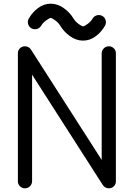

<svg xmlns="http://www.w3.org/2000/svg" viewBox="-20 -1020 725 1040"><path d="M76.9 -37.4V-731.9Q76.9 -747.6 88 -758.4Q99.1 -769.3 115.5 -769.3Q126.2 -769.3 134.9 -763.9Q143.6 -758.5 148.4 -750.5L530.8 -153.8V-730.7Q530.8 -746.6 542.2 -757.9Q553.7 -769.3 569.3 -769.3Q585.2 -769.3 596.4 -758.3Q607.7 -747.3 607.7 -731.9V-37.4Q607.7 -21.7 596.6 -10.9Q585.4 0 569.3 0Q558.6 0 549.9 -5.2Q541.3 -10.5 536.4 -18.6L153.8 -615.5V-38.6Q153.8 -22.7 142.5 -11.4Q131.1 0 115.5 0Q99.6 0 88.3 -11Q76.9 -22 76.9 -37.4ZM203.6 -881.6Q195.8 -867.7 180.3 -863.2Q164.8 -858.6 150.9 -866.2Q137 -873.8 132.4 -889.2Q127.9 -904.5 135.5 -918.5Q154.3 -952.6 185.9 -976.3Q217.5 -1000 254.6 -1000Q291.7 -1000 325.2 -976.2Q358.6 -952.4 378.9 -918.5Q388.2 -902.8 405.3 -890.5Q422.4 -878.2 429.9 -877Q438 -878.4 455 -890.7Q471.9 -903.1 481 -918.5Q488.8 -932.4 504.3 -936.9Q519.8 -941.4 533.7 -933.8Q547.6 -926.3 552.1 -910.9Q556.6 -895.5 549.1 -881.6Q530.3 -847.4 498.7 -823.7Q467 -800 429.9 -800Q392.8 -800 359.4 -823.9Q325.9 -847.7 305.7 -881.6Q296.4 -897.2 279.3 -909.5Q262.2 -921.9 254.6 -923.1Q246.6 -921.6 229.6 -909.3Q212.6 -897 203.6 -881.6Z"/></svg>

Font: Tecnico
Style: Grueso
Weight: 700
Version: Version 1.3